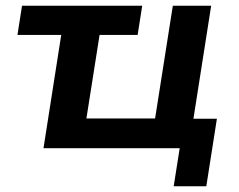

<svg xmlns="http://www.w3.org/2000/svg" viewBox="-20 -518 834 671"><path d="M587 133 608 0H132L194 -396H41L57 -498H477L461 -396H328L282 -104H522L584 -498H718L656 -103H738L701 133Z"/></svg>

Font: Nunito Sans 8pt
Style: Bold Italic
Weight: 700
Italic angle: -9°
Version: Version 3.101;gftools[0.9.27]